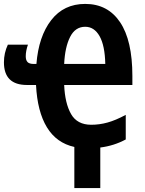

<svg xmlns="http://www.w3.org/2000/svg" viewBox="-21 -745 736 976"><path d="M412.1 -725.1Q526.9 -725.1 589.4 -632.1Q651.9 -539.1 651.9 -358.9V-313H305.2Q309.1 -220.2 340.1 -165.5Q371.1 -110.8 442.9 -110.8Q484.4 -110.8 525.4 -122.1Q566.4 -133.3 618.2 -161.1V-36.1Q558.6 -3.9 488.8 4.9V210.9H356.9V2Q266.1 -18.1 217.5 -97.9Q168.9 -177.7 162.1 -313H116.2Q-1 -313 -1 -428.2Q-1 -475.6 19 -518.1H121.1Q109.9 -485.8 109.9 -459Q109.9 -439 119.1 -429.4Q128.4 -419.9 150.9 -419.9H164.1Q175.3 -560.1 239.3 -642.6Q303.2 -725.1 412.1 -725.1ZM412.1 -608.9Q361.3 -608.9 335.2 -556.9Q309.1 -504.9 305.2 -419.9H514.2Q512.2 -513.7 485.1 -561.3Q458 -608.9 412.1 -608.9Z"/></svg>

Font: Open Sans Condensed
Style: Bold
Weight: 700
Width: 3
Designer: Monotype Design Team
Foundry: Monotype Imaging Inc.
Version: Version 3.003; ttfautohint (v1.8.4)